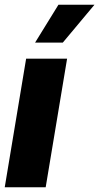

<svg xmlns="http://www.w3.org/2000/svg" viewBox="-25 -795 421 815"><path d="M-4.9 0 85.9 -545.9H259.8L168.9 0ZM124 -614.3 223.1 -774.9H376L241.7 -614.3Z"/></svg>

Font: Inter Tight ExtraBold
Style: Italic
Weight: 800
Italic angle: -9.39999°
Designer: Rasmus Andersson
Foundry: rsms
Version: Version 3.004